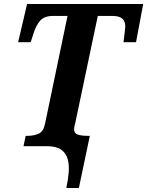

<svg xmlns="http://www.w3.org/2000/svg" viewBox="-20 -734 739 964"><path d="M313 210Q322 169 325 131Q328 93 319.5 63.5Q311 34 286.5 17Q262 0 216 0H98L109 -52H120Q149 -52 173.5 -62.5Q198 -73 206 -112L319 -654H246Q203 -654 182 -630.5Q161 -607 148 -565L134 -522H71L116 -714H699L663 -522H600Q601 -527 603 -545Q605 -563 607 -580Q609 -597 609 -601Q609 -627 594 -640.5Q579 -654 544 -654H471L358 -117Q355 -107 353.5 -99.5Q352 -92 352 -85Q352 -64 371.5 -58Q391 -52 420 -52H431L376 210Z"/></svg>

Font: Noto Serif SemiCondensed
Style: Bold Italic
Weight: 700
Width: 4
Italic angle: -12°
Designer: Monotype Design Team
Foundry: Monotype Imaging Inc.
Version: Version 2.014